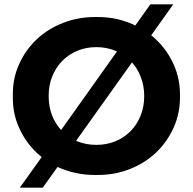

<svg xmlns="http://www.w3.org/2000/svg" viewBox="-20 -790 884 880"><path d="M669 -770H774L673 -628Q685 -619 695 -609Q747 -560 776.5 -493.5Q806 -427 805 -350Q806 -273 776.5 -206.5Q747 -140 695.5 -91Q644 -42 573.5 -14.5Q503 13 422 12Q341 13 270 -14Q256 -19 244 -25L176 70H71L171 -70Q159 -80 147 -91Q96 -140 66.5 -206.5Q37 -273 39 -350Q37 -427 66.5 -493.5Q96 -560 147.5 -609Q199 -658 270 -685.5Q341 -713 422 -712Q503 -713 573 -685Q587 -680 600 -673ZM509 -557Q469 -574 422 -574Q375 -574 335 -557.5Q295 -541 265.5 -511Q236 -481 219.5 -440Q203 -399 203 -350Q203 -301 219 -260Q234 -223 260 -194L516 -554ZM641 -350Q641 -399 624 -440Q610 -476 585 -504L329 -145Q332 -143 335 -142Q375 -126 422 -126Q469 -126 509 -142.5Q549 -159 578.5 -189Q608 -219 624.5 -260Q641 -301 641 -350Z"/></svg>

Font: CMG Sans
Style: Bold
Weight: 700
Designer: Julieta Ulanovsky
Foundry: Julieta Ulanovsky
Version: Version 7.200